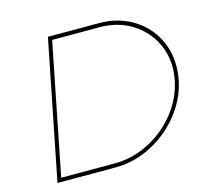

<svg xmlns="http://www.w3.org/2000/svg" viewBox="-101 -817 1014 934"><g transform="rotate(-15 406.0 -349.5)"><path d="M783 -401Q783 -372 779 -348Q765 -254 704.5 -174Q644 -94 555 -47Q466 0 369 0H77L216 -699H474Q562 -699 632.5 -660Q703 -621 743 -553Q783 -485 783 -401ZM764 -397Q764 -476 726 -540.5Q688 -605 621.5 -642Q555 -679 471 -679H232L101 -20H372Q463 -20 547.5 -64.5Q632 -109 689 -184.5Q746 -260 760 -350Q764 -382 764 -397Z"/></g></svg>

Font: Gontserrat Thin
Style: Italic
Weight: 250
Italic angle: -11.3°
Designer: Julieta Ulanovsky
Foundry: Julieta Ulanovsky
Version: Version 6.001